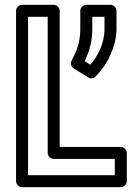

<svg xmlns="http://www.w3.org/2000/svg" viewBox="-20 -756 578 801"><path d="M204 -93H459V-25H97V-686H179V-118C179 -103 193 -93 204 -93ZM229 -143V-711C229 -722 219 -736 204 -736H72C61 -736 47 -726 47 -711V0C47 11 57 25 72 25H484C495 25 509 15 509 0V-118C509 -129 499 -143 484 -143ZM357 -486 333 -501C351 -538 365 -579 365 -635V-686H416V-635C416 -574 387 -521 357 -486ZM279 -504C274 -494 275 -478 287 -471L348 -433C357 -427 370 -428 378 -436C402 -460 425 -491 440 -526C453 -555 466 -592 466 -635V-711C466 -722 456 -736 441 -736H340C329 -736 315 -726 315 -711V-635C315 -578 299 -542 279 -504Z"/></svg>

Font: Asimov
Style: NarOu
Weight: 500
Designer: Google
Version: Version 2.000980; 2014